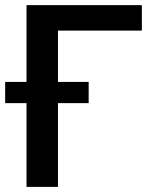

<svg xmlns="http://www.w3.org/2000/svg" viewBox="-28 -731 605 751"><path d="M318.8 -327.6H198.7V0H75.7V-327.6H-7.8V-410.6H75.7V-710.9H526.9V-611.3H198.7V-410.6H318.8Z"/></svg>

Font: Roboto-o Medium
Style: Regular
Weight: 500
Designer: Google
Version: Version 2.134; 2016; ttfautohint (v1.6)